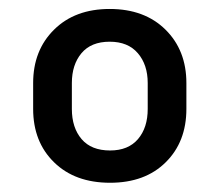

<svg xmlns="http://www.w3.org/2000/svg" viewBox="-20 -741 486 424"><path d="M223.1 -337.4Q145.5 -337.4 99.4 -382.6Q53.2 -427.7 53.2 -500.5V-557.6Q53.2 -629.9 99.4 -675.5Q145.5 -721.2 222.2 -721.2Q299.3 -721.2 345.5 -675.5Q391.6 -629.9 391.6 -557.6V-500.5Q391.6 -427.7 345.9 -382.6Q300.3 -337.4 223.1 -337.4ZM223.1 -408.7Q263.2 -408.7 284.7 -433.8Q306.2 -459 306.2 -500.5V-557.6Q306.2 -598.1 284.4 -623.5Q262.7 -648.9 222.2 -648.9Q181.2 -648.9 159.9 -623.5Q138.7 -598.1 138.7 -557.6V-500.5Q138.7 -459 160.2 -433.8Q181.6 -408.7 223.1 -408.7Z"/></svg>

Font: Robotiche
Style: Bold
Weight: 700
Designer: Google
Version: Version 2.001